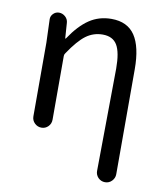

<svg xmlns="http://www.w3.org/2000/svg" viewBox="-84 -625 772 896"><g transform="rotate(10 302.0 -177.0)"><path d="M519.5 155.3Q519.5 173.8 506.3 187.5Q493.2 201.2 474.1 201.2Q455.1 201.2 441.4 187.5Q428.7 173.8 428.7 156.2L433.6 -330.1Q433.6 -407.2 413.1 -441.4Q392.6 -475.6 344.7 -475.6Q300.8 -475.6 265.6 -449.7Q230.5 -423.8 187.5 -359.4Q182.6 -353.5 182.6 -345.7V-43.9Q182.6 -24.4 169.4 -11.2Q156.2 2 137.7 2Q119.1 2 105.5 -11.2Q91.8 -24.4 91.8 -43.9V-392.6L87.9 -503.9Q87.9 -517.6 97.7 -528.3Q109.4 -541 126 -541Q142.6 -541 155.8 -529.3Q168.9 -517.6 169.9 -500L174.8 -428.7Q174.8 -426.8 176.3 -426.8Q177.7 -426.8 178.7 -428.7Q221.7 -493.2 267.6 -523.9Q313.5 -554.7 372.1 -554.7Q448.2 -554.7 483.9 -501.5Q519.5 -448.2 519.5 -341.8Z"/></g></svg>

Font: Gen Jyuu Gothic Regular
Style: Regular
Weight: 400
Designer: [Source Han Sans]
Ryoko NISHIZUKA  (kana & ideographs); Paul D. Hunt (Latin, Greek & Cyrillic); Wenlong ZHANG  (bopomofo
Version: Version 1.002.20150607